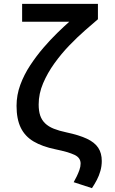

<svg xmlns="http://www.w3.org/2000/svg" viewBox="-20 -789 600 998"><path d="M458 189 363 158Q371 144 379 127.5Q387 111 393 94Q399 77 399 61Q399 31 367.5 16Q336 1 268 -13Q200 -27 155 -53.5Q110 -80 88 -125Q66 -170 66 -239Q66 -295 85.5 -348Q105 -401 137 -449.5Q169 -498 205.5 -540.5Q242 -583 277.5 -617.5Q313 -652 340 -676H95V-769H489V-689Q462 -666 422.5 -631.5Q383 -597 341 -553.5Q299 -510 263 -460Q227 -410 204 -356Q181 -302 181 -246Q181 -212 189 -188.5Q197 -165 214.5 -148Q232 -131 259.5 -120Q287 -109 325 -101Q391 -87 431.5 -68Q472 -49 490.5 -21Q509 7 509 48Q509 74 502 99Q495 124 483.5 146Q472 168 458 189Z"/></svg>

Font: Ubuntu Sans Mono Medium
Style: Regular
Weight: 500
Monospace: yes
Designer: Dalton Maag Ltd
Foundry: Dalton Maag Ltd
Version: Version 1.006